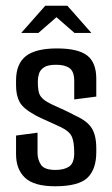

<svg xmlns="http://www.w3.org/2000/svg" viewBox="-20 -644 392 670"><path d="M172 6Q99 6 67.5 -23.5Q36 -53 36 -106V-171L111 -181V-110Q111 -87 123 -69Q135 -51 174 -51Q204 -51 221.5 -63Q239 -75 239 -110Q239 -149 230.5 -167.5Q222 -186 193 -200Q183 -205 165 -213Q147 -221 129.5 -229Q112 -237 103 -242Q61 -265 48.5 -288Q36 -311 36 -346V-363Q36 -421 70 -448Q104 -475 179 -475Q252 -475 284 -450.5Q316 -426 316 -369V-307L239 -297V-362Q239 -394 223 -406Q207 -418 176 -418Q147 -418 133.5 -409Q120 -400 116 -386.5Q112 -373 112 -360Q112 -327 118.5 -313.5Q125 -300 145 -288Q159 -280 186.5 -268Q214 -256 244 -240Q284 -222 300 -197Q316 -172 316 -126V-113Q316 -53 285 -23.5Q254 6 172 6ZM54 -529 138 -624H215L299 -529H240L177 -584L114 -529Z"/></svg>

Font: Smooch Sans SemiBold
Style: Bold
Weight: 600
Designer: Robert E. Leuschke
Foundry: Robert E. Leuschke
Version: Version 1.010; ttfautohint (v1.8.3)